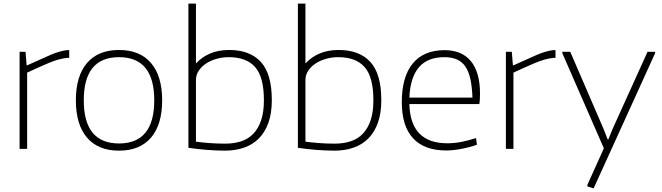

<svg xmlns="http://www.w3.org/2000/svg" viewBox="-20 -828 3684 1068"><path d="M89 -540H122L128 -465H132Q209 -500 259.5 -522Q310 -544 351 -549H365V-506H352Q306 -501 249.5 -477Q193 -453 131 -424V0H89Z M642 10Q526 10 464 -62.5Q402 -135 402 -270Q402 -405 464 -477.5Q526 -550 642 -550Q758 -550 820 -477.5Q882 -405 882 -270Q882 -135 820 -62.5Q758 10 642 10ZM642 -30Q838 -30 838 -270Q838 -510 642 -510Q446 -510 446 -270Q446 -30 642 -30Z M1232 10Q1183 10 1128 5.5Q1073 1 1028 -6V-808H1070V-475Q1103 -511 1149 -530.5Q1195 -550 1255 -550Q1370 -550 1431 -483.5Q1492 -417 1492 -271Q1492 -198 1473 -145Q1454 -92 1419.5 -57.5Q1385 -23 1337 -6.5Q1289 10 1232 10ZM1232 -29Q1283 -29 1323 -42.5Q1363 -56 1390.5 -85.5Q1418 -115 1433 -160.5Q1448 -206 1448 -270Q1448 -399 1399.5 -454.5Q1351 -510 1252 -510Q1218 -510 1185.5 -501Q1153 -492 1127.5 -475.5Q1102 -459 1086 -435.5Q1070 -412 1070 -383V-40Q1099 -36 1141.5 -32.5Q1184 -29 1232 -29Z M1841 10Q1792 10 1737 5.5Q1682 1 1637 -6V-808H1679V-475Q1712 -511 1758 -530.5Q1804 -550 1864 -550Q1979 -550 2040 -483.5Q2101 -417 2101 -271Q2101 -198 2082 -145Q2063 -92 2028.5 -57.5Q1994 -23 1946 -6.5Q1898 10 1841 10ZM1841 -29Q1892 -29 1932 -42.5Q1972 -56 1999.5 -85.5Q2027 -115 2042 -160.5Q2057 -206 2057 -270Q2057 -399 2008.5 -454.5Q1960 -510 1861 -510Q1827 -510 1794.5 -501Q1762 -492 1736.5 -475.5Q1711 -459 1695 -435.5Q1679 -412 1679 -383V-40Q1708 -36 1750.5 -32.5Q1793 -29 1841 -29Z M2462 9Q2340 9 2277.5 -59Q2215 -127 2215 -260Q2215 -401 2276 -475Q2337 -549 2453 -549Q2549 -549 2599.5 -487.5Q2650 -426 2650 -308Q2650 -287 2649 -272Q2648 -257 2646 -249H2257Q2263 -31 2468 -31Q2505 -31 2543 -38Q2581 -45 2628 -60L2633 -23Q2594 -9 2547 0Q2500 9 2462 9ZM2452 -510Q2358 -510 2310 -453.5Q2262 -397 2257 -285H2608Q2606 -345 2596.5 -388Q2587 -431 2568.5 -458Q2550 -485 2521 -497.5Q2492 -510 2452 -510Z M2794 -540H2827L2833 -465H2837Q2914 -500 2964.5 -522Q3015 -544 3056 -549H3070V-506H3057Q3011 -501 2954.5 -477Q2898 -453 2836 -424V0H2794Z M3248 209 3247 201 3339 -3 3108 -532V-540H3152L3336 -114L3360 -53H3364L3389 -114L3582 -540H3624V-532L3282 220Z"/></svg>

Font: Encode Sans Wide
Style: Thin
Weight: 100
Designer: Pablo Impallari, Andres Torresi
Foundry: Pablo Impallari, Andres Torresi
Version: Version 1.000; ttfautohint (v1.00) -l 8 -r 50 -G 200 -x 14 -